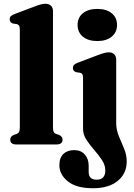

<svg xmlns="http://www.w3.org/2000/svg" viewBox="-20 -769 712 1022"><path d="M262 -710.5V-93.5Q262 -75 265.8 -67.2Q269.5 -59.5 278 -56.5L292.5 -51.5Q313 -43.5 313 -25.5Q313 0 280 0H67.5Q34.5 0 34.5 -25.5Q34.5 -43 54.5 -51.5L70 -56.5Q78 -60 81.8 -67.5Q85.5 -75 85.5 -93V-612Q85.5 -626.5 81.5 -632.5Q77.5 -638.5 68.5 -641L50 -643.5Q31.5 -648.5 31.5 -666Q31.5 -676.5 37.2 -682.5Q43 -688.5 58.5 -694.5L160 -733Q183.5 -742 197.2 -745.5Q211 -749 221 -749Q241.5 -749 251.8 -738.2Q262 -727.5 262 -710.5ZM498 -550.5Q449.5 -550.5 421.2 -573.8Q393 -597 393 -636.5Q393 -675.5 421.2 -698.5Q449.5 -721.5 498 -721.5Q546 -721.5 574.5 -698.5Q603 -675.5 603 -636.5Q603 -597 574.5 -573.8Q546 -550.5 498 -550.5ZM598.5 -115Q598.5 -78 612.5 -44.5Q626.5 -11 640.5 22Q654.5 55 654.5 90.5Q654.5 155 606.5 194Q558.5 233 475.5 233Q386 233 341 196.2Q296 159.5 296 111Q296 70.5 317.5 50.2Q339 30 375.5 30Q410.5 30 431.2 53.2Q452 76.5 452 113.5V146Q452 187.5 494.5 187.5Q540.5 187.5 540.5 138.5Q540.5 110 522.8 83Q505 56 481.5 29.2Q458 2.5 440 -25Q422 -52.5 422 -82.5V-353Q422 -367.5 418 -373.8Q414 -380 405 -382L386.5 -384.5Q368 -390 368 -407Q368 -417.5 373.8 -423.5Q379.5 -429.5 395 -435.5L496.5 -474Q520.5 -483 534.2 -486.8Q548 -490.5 558.5 -490.5Q578.5 -490.5 588.5 -479.5Q598.5 -468.5 598.5 -451.5Z"/></svg>

Font: Fraunces 9pt
Style: Bold
Weight: 700
Version: Version 1.000;[b76b70a41]